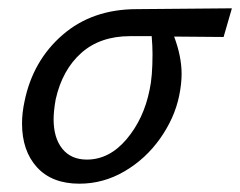

<svg xmlns="http://www.w3.org/2000/svg" viewBox="-20 -436 578 462"><path d="M518 -347 399 -348Q417 -300 417 -258Q417 -234 411 -205Q400 -152 365.5 -103Q331 -54 280 -24Q229 6 171 6Q105 6 69 -33.5Q33 -73 33 -139Q33 -164 39 -192Q59 -290 130.5 -352Q202 -414 309 -414L538 -416ZM347 -306Q347 -325 345 -349H293Q221 -349 175.5 -308.5Q130 -268 114 -197Q109 -169 109 -149Q109 -104 130 -78Q151 -52 189 -52Q243 -52 284.5 -101Q326 -150 340 -220Q347 -251 347 -306Z"/></svg>

Font: Ysabeau Medium
Style: Italic
Weight: 500
Italic angle: -12°
Designer: Christian Thalmann (Catharsis Fonts)
Version: Version 0.003